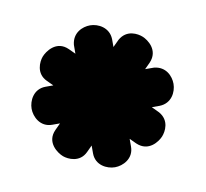

<svg xmlns="http://www.w3.org/2000/svg" viewBox="-46 -821 424 396"><g transform="rotate(-10 165.5 -622.5)"><path d="M205.3 -735.2C204.6 -759.5 182.6 -771 165.5 -771C149.3 -771 128.1 -762 125.7 -737C125.6 -731.8 125.7 -731.4 125.6 -718.6L114.2 -730C91.8 -752.4 65.8 -733.4 58 -724.2C50.5 -715.4 39.3 -692.2 57.9 -673.7L69.4 -662.2L53.1 -662.2C27.8 -662.2 16.9 -639.1 16.9 -622.4C16.9 -605.8 27.7 -582.6 53.1 -582.6H69.4L57.9 -571.1C35.5 -548.7 54.5 -522.7 63.7 -514.9C72.5 -507.4 95.7 -496.2 114.2 -514.8L125.7 -526.3L125.7 -510C125.7 -484.7 148.8 -473.8 165.5 -473.8C182.1 -473.8 205.3 -484.6 205.3 -510V-526.3L217.1 -514.5C239.2 -493.6 263.8 -510.4 272.1 -519.5C279.8 -528 291.9 -549.5 274.5 -569.6C271.2 -573.2 270.7 -573.6 261.7 -582.6H278.3C303.2 -583.3 314.1 -605.3 314.1 -622.4C314.1 -638.6 305.1 -659.8 280.1 -662.2C274.9 -662.3 274.5 -662.2 261.7 -662.3L273.4 -674C294.3 -696.1 277.5 -720.8 268.4 -729C259.9 -736.7 238.4 -748.8 218.3 -731.5C214.7 -728.1 214.3 -727.6 205.3 -718.6Z"/></g></svg>

Font: Hi.
Style: Regular
Weight: 400
Designer: Mew Too, Robert Jablonski
Foundry: Cannot Into Space Fonts
Version: Version 1.996